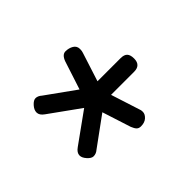

<svg xmlns="http://www.w3.org/2000/svg" viewBox="-78 -825 530 530"><g transform="rotate(45 186.5 -560.0)"><path d="M73 -438Q73 -447 81 -456L142 -541L59 -568Q40 -575 40 -588Q40 -601 46 -611Q52 -621 64 -621Q72 -621 77 -619L161 -592V-682Q161 -696 167.5 -702Q174 -708 188 -708Q214 -708 214 -682V-592L298 -619Q302 -621 309 -621Q318 -621 326 -612.5Q334 -604 334 -589Q334 -581 329.5 -576.5Q325 -572 315 -568L231 -541L293 -456Q300 -448 300 -438Q300 -430 290 -421Q280 -412 271 -412Q260 -412 251 -425L187 -514L123 -425Q114 -412 103 -412Q93 -412 83 -421Q73 -430 73 -438Z"/></g></svg>

Font: Asap-SemiBold
Style: Regular
Weight: 600
Designer: Pablo Cosgaya
Foundry: Omnibus-Type
Version: Version 2.000; ttfautohint (v1.8)